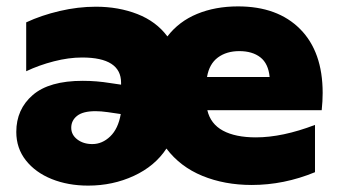

<svg xmlns="http://www.w3.org/2000/svg" viewBox="-20 -570 1063 601"><path d="M31 -157Q31 -228 82.5 -272.5Q134 -317 239 -317Q282 -317 325 -310L359 -305V-311Q359 -390 237 -390Q195 -390 148.5 -378Q102 -366 62 -347V-500Q109 -522 166.5 -535.5Q224 -549 280 -549Q351 -549 410 -526Q469 -503 504 -456Q540 -503 597 -526.5Q654 -550 725 -550Q849 -550 919.5 -479Q990 -408 990 -279Q990 -254 987 -225H629Q639 -182 678 -161Q717 -140 781 -140Q864 -140 966 -179V-31Q869 9 768 9Q683 9 613.5 -19.5Q544 -48 501 -105Q465 -50 399 -19.5Q333 11 256 11Q193 11 142 -9.5Q91 -30 61 -68Q31 -106 31 -157ZM729 -410Q689 -410 662 -390Q635 -370 628 -329H824Q820 -371 795 -390.5Q770 -410 729 -410ZM269 -119Q300 -119 325 -143Q350 -167 358 -213L317 -219Q296 -222 279 -222Q240 -222 221.5 -207.5Q203 -193 203 -170Q203 -148 222 -133.5Q241 -119 269 -119Z"/></svg>

Font: Chess Sans ExtraBold
Style: Regular
Weight: 800
Designer: Wolf Bōese
Foundry: Wolf Bōese
Version: Version 7.223